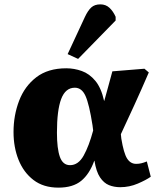

<svg xmlns="http://www.w3.org/2000/svg" viewBox="-20 -844 728 880"><path d="M248 16Q179 16 133.5 -19Q88 -54 65 -111.5Q42 -169 42 -239Q42 -315 67.5 -382Q93 -449 146.5 -490Q200 -531 284 -531Q320 -531 355 -518.5Q390 -506 417 -473.5Q444 -441 457 -382H458Q466 -411 475 -443.5Q484 -476 495 -517L642 -529L662 -512Q628 -433 595.5 -362Q563 -291 534 -229L536 -209Q547 -142 562.5 -117.5Q578 -93 604 -93Q616 -93 627 -95.5Q638 -98 653 -104L671 -34Q650 -19 611.5 -2.5Q573 14 531 14Q503 14 479.5 4.5Q456 -5 438.5 -31Q421 -57 413 -107H412Q390 -46 352 -15Q314 16 248 16ZM301 -87Q339 -87 363.5 -131Q388 -175 407 -246L404 -270Q389 -366 372 -404Q355 -442 323 -442Q280 -442 260.5 -390.5Q241 -339 241 -236Q241 -163 254.5 -125Q268 -87 301 -87ZM338 -574 290 -596 369 -766Q383 -796 398.5 -810Q414 -824 440 -824Q465 -824 482 -808Q499 -792 510 -767V-750Z"/></svg>

Font: Literata 12pt ExtraBold
Style: Italic
Weight: 800
Italic angle: -2°
Designer: Latin by Veronika Burian and Jose Scaglione. Greek by Irene Vlachou. Cyrillic by Vera Evstafieva
Foundry: TypeTogether
Version: Version 3.002